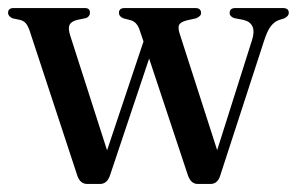

<svg xmlns="http://www.w3.org/2000/svg" viewBox="-28 -454 738 477"><path d="M220.5 3H188.5Q171 3 164 -18L45.5 -378Q40.5 -392 35.2 -397.2Q30 -402.5 22 -404.5L3 -408.5Q-8 -414 -8 -422Q-8 -434 6 -434H183Q195.5 -434 195.5 -422.5Q195.5 -413 185.5 -409L163.5 -404.5Q148 -400.5 144.5 -391.5Q141 -382.5 146.5 -365.5L238 -80.5L328.5 -351L319 -379Q312.5 -399 297.5 -403.5L278.5 -408.5Q267.5 -413 267.5 -422Q267.5 -434 281.5 -434H457.5Q471.5 -434 471.5 -421.5Q471.5 -413.5 459 -408.5L434.5 -403Q419 -398.5 416.5 -391Q414 -383.5 418.5 -370L511.5 -81L598 -354Q611.5 -396 577 -404.5L554 -409Q542.5 -413 542.5 -422Q542.5 -434 557 -434H675Q689.5 -434 689.5 -422Q689.5 -414 678.5 -408.5L664.5 -404Q653.5 -400 644.8 -388.8Q636 -377.5 628 -352.5L518.5 -16Q512 3 495 3H463Q446.5 3 439 -18L342.5 -308.5L244.5 -16Q237 3 220.5 3Z"/></svg>

Font: Fraunces 144pt S050
Style: Regular
Weight: 400
Version: Version 1.000; ttfautohint (v1.8.3)